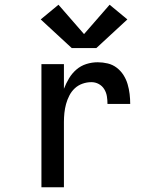

<svg xmlns="http://www.w3.org/2000/svg" viewBox="-20 -791 640 811"><path d="M155 0V-520H250V-416Q259 -439 271.5 -460Q284 -481 302.5 -497Q321 -513 344.5 -520.5Q368 -528 393 -528Q414 -528 435 -523Q456 -518 473 -505Q490 -492 501.5 -474Q513 -456 519 -435.5Q525 -415 527.5 -394Q530 -373 530 -352H434Q434 -368 431.5 -384Q429 -400 420.5 -414Q412 -428 397.5 -436Q383 -444 366 -444Q347 -444 328.5 -437.5Q310 -431 296 -418Q282 -405 273 -387.5Q264 -370 259 -351.5Q254 -333 252 -314Q250 -295 250 -276V0ZM283 -588 152 -709 227 -771 335 -647 443 -771 518 -709 387 -588Z"/></svg>

Font: Zed Mono Medium Extended
Style: Regular
Weight: 500
Width: 7
Monospace: yes
Designer: Belleve Invis
Foundry: Belleve Invis
Version: Version 1.0.0; ttfautohint (v1.8.4)